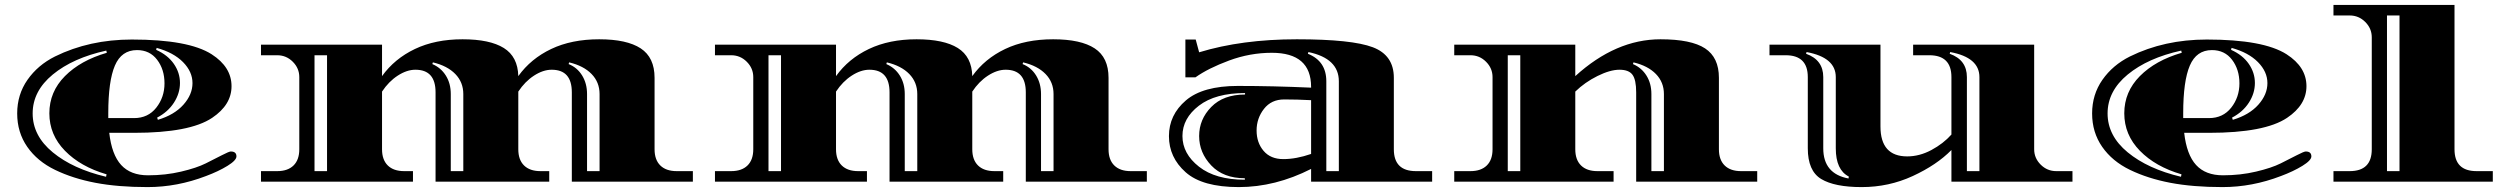

<svg xmlns="http://www.w3.org/2000/svg" viewBox="-20 -740 10203 782"><path d="M526 -199H425Q435 -110 473.5 -68Q512 -26 583 -26Q654 -26 717.5 -41Q781 -56 818 -74.5Q855 -93 884 -108Q913 -123 920 -123Q943 -123 943 -103Q943 -87 906.5 -64.5Q870 -42 819 -23Q702 22 581 22Q460 22 368.5 4.5Q277 -13 204.5 -48Q132 -83 91 -142Q50 -201 50 -278Q50 -355 92 -415Q134 -475 204 -510Q344 -579 517 -579Q748 -579 842 -519Q923 -467 923 -389Q923 -313 844 -260Q753 -199 526 -199ZM538 -536Q475 -536 448 -473Q421 -410 421 -279V-259H526Q583 -259 616.5 -301.5Q650 -344 650 -400.5Q650 -457 620 -496.5Q590 -536 538 -536ZM415 -525 413 -534Q277 -504 195 -436.5Q113 -369 113 -278Q113 -187 195 -119.5Q277 -52 412 -20L414 -30Q308 -61 244.5 -126Q181 -191 181 -278.5Q181 -366 244.5 -430Q308 -494 415 -525ZM620 -261 623 -252Q690 -272 727 -313.5Q764 -355 764 -401.5Q764 -448 725.5 -487Q687 -526 618 -545L616 -537Q663 -516 688 -480Q713 -444 713 -402Q713 -360 688.5 -322Q664 -284 620 -261Z M2091 -132Q2091 -89 2114.5 -66Q2138 -43 2181 -43H2217V0H1754V-364Q1754 -456 1672 -456Q1637 -456 1600 -432Q1563 -408 1536 -367V-132Q1536 -89 1559.5 -66Q1583 -43 1626 -43H1662V0H1043V-43H1109Q1152 -43 1175.5 -66Q1199 -89 1199 -132V-426Q1199 -462 1172.5 -488.5Q1146 -515 1109 -515H1043V-558H1536V-430Q1587 -501 1670 -540.5Q1753 -580 1864 -580Q1975 -580 2032 -544.5Q2089 -509 2091 -430Q2142 -501 2225 -540.5Q2308 -580 2420.5 -580Q2533 -580 2589.5 -543Q2646 -506 2646 -423V-132Q2646 -89 2669.5 -66Q2693 -43 2736 -43H2802V0H2309V-364Q2309 -456 2227 -456Q2192 -456 2155 -432Q2118 -408 2091 -367ZM1312 -43V-515H1261V-43ZM1816 -357V-43H1867V-357Q1867 -405 1834.5 -438.5Q1802 -472 1743 -486L1741 -479Q1776 -464 1796 -432Q1816 -400 1816 -357ZM2371 -357V-43H2422V-357Q2422 -405 2389.5 -438.5Q2357 -472 2298 -486L2296 -479Q2331 -465 2351 -432.5Q2371 -400 2371 -357Z M3940 -132Q3940 -89 3963.5 -66Q3987 -43 4030 -43H4066V0H3603V-364Q3603 -456 3521 -456Q3486 -456 3449 -432Q3412 -408 3385 -367V-132Q3385 -89 3408.5 -66Q3432 -43 3475 -43H3511V0H2892V-43H2958Q3001 -43 3024.5 -66Q3048 -89 3048 -132V-426Q3048 -462 3021.5 -488.5Q2995 -515 2958 -515H2892V-558H3385V-430Q3436 -501 3519 -540.5Q3602 -580 3713 -580Q3824 -580 3881 -544.5Q3938 -509 3940 -430Q3991 -501 4074 -540.5Q4157 -580 4269.5 -580Q4382 -580 4438.5 -543Q4495 -506 4495 -423V-132Q4495 -89 4518.5 -66Q4542 -43 4585 -43H4651V0H4158V-364Q4158 -456 4076 -456Q4041 -456 4004 -432Q3967 -408 3940 -367ZM3161 -43V-515H3110V-43ZM3665 -357V-43H3716V-357Q3716 -405 3683.5 -438.5Q3651 -472 3592 -486L3590 -479Q3625 -464 3645 -432Q3665 -400 3665 -357ZM4220 -357V-43H4271V-357Q4271 -405 4238.5 -438.5Q4206 -472 4147 -486L4145 -479Q4180 -465 4200 -432.5Q4220 -400 4220 -357Z M4850 -579 4864 -527Q5038 -580 5262 -580Q5486 -580 5571.5 -547.5Q5657 -515 5657 -423V-132Q5657 -43 5747 -43H5813V0H5320V-52Q5174 22 5025.5 22Q4877 22 4809 -38.5Q4741 -99 4741 -185.5Q4741 -272 4810 -331Q4879 -390 5021.5 -390Q5164 -390 5320 -383V-386Q5320 -525 5160 -525Q5071 -525 4986 -493.5Q4901 -462 4849 -425H4808V-579ZM5320 -113V-332Q5263 -335 5210.5 -335Q5158 -335 5128 -296.5Q5098 -258 5098 -208.5Q5098 -159 5126.5 -125.5Q5155 -92 5207 -92Q5259 -92 5320 -113ZM5382 -409V-43H5433V-409Q5433 -502 5309 -528L5307 -521Q5382 -491 5382 -409ZM5050 -8V-14Q4963 -14 4913.5 -66Q4864 -118 4864 -186Q4864 -254 4913.5 -304.5Q4963 -355 5051 -355V-361Q4930 -361 4863 -309.5Q4796 -258 4796 -186Q4796 -114 4863.5 -61Q4931 -8 5050 -8Z M6172 -43V-515H6121V-43ZM6396 -558V-430Q6561 -580 6743 -580Q6868 -580 6924.5 -543Q6981 -506 6981 -423V-132Q6981 -89 7004.5 -66Q7028 -43 7071 -43H7137V0H6644V-364Q6644 -415 6629 -435.5Q6614 -456 6576 -456Q6538 -456 6486.5 -430.5Q6435 -405 6396 -367V-132Q6396 -89 6419.5 -66Q6443 -43 6486 -43H6552V0H5903V-43H5969Q6012 -43 6035.5 -66Q6059 -89 6059 -132V-426Q6059 -462 6032.5 -488.5Q6006 -515 5969 -515H5903V-558ZM6706 -357V-43H6757V-357Q6757 -405 6724.5 -438.5Q6692 -472 6633 -486L6631 -479Q6666 -464 6686 -432Q6706 -400 6706 -357Z M7928 0V-129Q7868 -68 7770.5 -23Q7673 22 7562.5 22Q7452 22 7397.5 -11Q7343 -44 7343 -136V-426Q7343 -515 7253 -515H7187V-558H7639V-225Q7639 -103 7748 -103Q7798 -103 7846.5 -129Q7895 -155 7928 -192V-426Q7928 -515 7838 -515H7772V-558H8265V-132Q8265 -96 8291.5 -69.5Q8318 -43 8355 -43H8421V0ZM7406 -426V-136Q7406 -32 7509 -13L7510 -21Q7457 -48 7457 -136V-426Q7457 -506 7338 -528L7336 -521Q7406 -496 7406 -426ZM7991 -426V-43H8042V-426Q8042 -506 7923 -528L7921 -521Q7991 -496 7991 -426Z M8977 -199H8876Q8886 -110 8924.5 -68Q8963 -26 9034 -26Q9105 -26 9168.5 -41Q9232 -56 9269 -74.5Q9306 -93 9335 -108Q9364 -123 9371 -123Q9394 -123 9394 -103Q9394 -87 9357.5 -64.5Q9321 -42 9270 -23Q9153 22 9032 22Q8911 22 8819.5 4.5Q8728 -13 8655.5 -48Q8583 -83 8542 -142Q8501 -201 8501 -278Q8501 -355 8543 -415Q8585 -475 8655 -510Q8795 -579 8968 -579Q9199 -579 9293 -519Q9374 -467 9374 -389Q9374 -313 9295 -260Q9204 -199 8977 -199ZM8989 -536Q8926 -536 8899 -473Q8872 -410 8872 -279V-259H8977Q9034 -259 9067.5 -301.5Q9101 -344 9101 -400.5Q9101 -457 9071 -496.5Q9041 -536 8989 -536ZM8866 -525 8864 -534Q8728 -504 8646 -436.5Q8564 -369 8564 -278Q8564 -187 8646 -119.5Q8728 -52 8863 -20L8865 -30Q8759 -61 8695.5 -126Q8632 -191 8632 -278.5Q8632 -366 8695.5 -430Q8759 -494 8866 -525ZM9071 -261 9074 -252Q9141 -272 9178 -313.5Q9215 -355 9215 -401.5Q9215 -448 9176.5 -487Q9138 -526 9069 -545L9067 -537Q9114 -516 9139 -480Q9164 -444 9164 -402Q9164 -360 9139.5 -322Q9115 -284 9071 -261Z M9977 -720V-132Q9977 -43 10067 -43H10133V0H9484V-43H9550Q9640 -43 9640 -132V-588Q9640 -624 9613.5 -650.5Q9587 -677 9550 -677H9484V-720ZM9753 -43V-677H9702V-43Z"/></svg>

Font: Diplomata
Style: Regular
Weight: 400
Width: 7
Designer: Eduardo Rodriguez Tunni
Foundry: Eduardo Rodriguez Tunni
Version: Version 1.001